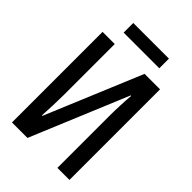

<svg xmlns="http://www.w3.org/2000/svg" viewBox="-253 -970 1070 1070"><g transform="rotate(45 281.5 -435.0)"><path d="M141 -794H422V-870H141ZM55 0H177L416 -574H420C416 -530 413 -460 413 -403V0H508V-714H386L149 -146H145C148 -197 151 -266 151 -315V-714H55Z"/></g></svg>

Font: Noto Sans Mono SemiCondensed Medium
Style: Regular
Weight: 500
Width: 4
Designer: Monotype Design Team
Foundry: Monotype Imaging Inc.
Version: Version 2.014